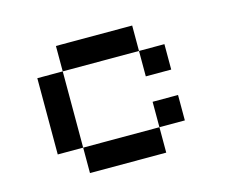

<svg xmlns="http://www.w3.org/2000/svg" viewBox="-88 -768 1177 912"><g transform="rotate(-15 500.0 -312.5)"><path d="M625 -250H750V-125H625ZM250 -125H625V0H250ZM125 -500H250V-125H125ZM250 -625H625V-500H250ZM625 -500H750V-375H625Z"/></g></svg>

Font: Pixel Operator Mono 8
Style: Regular
Weight: 400
Monospace: yes
Designer: Jayvee Enaguas (HarvettFox96)
Foundry: The Grandoplex Project
Version: Version 1.5.0 (October 25, 2015)